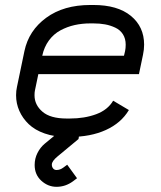

<svg xmlns="http://www.w3.org/2000/svg" viewBox="-20 -532 640 763"><path d="M472.7 -310.5 477.1 -329.1Q479.5 -340.8 479.5 -354.5Q479.5 -378.4 468.5 -395.8Q457.5 -413.1 438.2 -422.1Q418.9 -431.2 397.7 -435.1Q376.5 -439 351.1 -439H338.9Q306.2 -439 276.6 -432.4Q247.1 -425.8 220.2 -411.4Q193.4 -397 174.3 -371.1Q155.3 -345.2 147.9 -310.5ZM132.3 -237.3 118.7 -171.9Q117.2 -165.5 117.2 -153.3Q117.2 -115.2 148.7 -88.1Q180.2 -61 245.1 -61H257.3Q315.9 -61 362.1 -78.1Q408.2 -95.2 429.7 -131.8L492.2 -94.7Q461.4 -43 400.6 -15.4Q339.8 12.2 257.3 12.2H245.1Q196.8 12.2 157.7 -1.5Q118.7 -15.1 94.2 -38.6Q69.8 -62 56.9 -91.3Q43.9 -120.6 43.9 -153.3Q43.9 -171.4 47.4 -186.5L77.1 -329.1Q94.2 -410.6 163.6 -461.4Q232.9 -512.2 338.9 -512.2H351.1Q447.3 -512.2 500 -469Q552.7 -425.8 552.7 -354.5Q552.7 -335 548.3 -314.5L532.2 -237.3ZM270 188.5Q240.2 210.4 204.6 210.4Q170.9 210.4 144.3 186.3Q117.7 162.1 117.7 123.5Q117.7 98.1 128.9 75.9Q140.1 53.7 157.7 39.1L222.7 -14.6L225.6 -31.2H300.3L292 20.5L208.5 89.8Q186 108.4 186 122.1Q186 131.3 191.2 137.5Q196.3 143.6 204.6 143.6Q218.8 143.6 231.9 133.8L247.1 122.6L286.1 176.3Z"/></svg>

Font: Anka/Coder
Style: Italic
Weight: 400
Italic angle: -12°
Monospace: yes
Version: Version 001.100